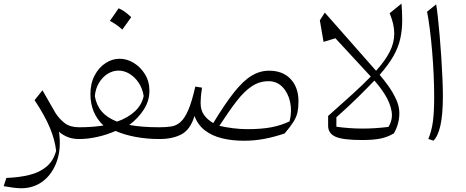

<svg xmlns="http://www.w3.org/2000/svg" viewBox="-20 -756 2534 1044"><path d="M210.9 -265.1 281.7 -141.6Q303.2 -108.4 332.3 -86.2Q361.3 -64 410.2 -64H410.6V0H410.2Q375.5 0 348.9 -10.5Q322.3 -21 300.8 -39.6Q313.5 50.3 289.6 119.6Q265.6 189 214.8 228.3Q164.1 267.6 95.2 267.6Q73.7 267.6 48.3 263.9Q22.9 260.3 0 256.3L14.6 211.4Q84 209 139.6 195.3Q195.3 181.6 232.9 150.1Q270.5 118.7 285.2 64Q278.8 5.4 251.7 -60.3Q224.6 -126 168 -211.4Z M630.4 -436.5Q669.9 -436.5 707 -414.1Q744.1 -391.6 768.3 -352.3Q792.5 -313 792.5 -262.7Q792.5 -208.5 762.5 -161.1Q732.4 -113.8 683.1 -76.7Q717.8 -70.3 757.8 -67.1Q797.9 -64 846.7 -64H847.2V0H846.7Q778.8 0 717.5 -11.5Q656.2 -22.9 608.4 -43.9Q560.5 -22.9 509 -11.5Q457.5 0 410.6 0Q396 0 396 -30.8V-33.2Q396 -64 410.6 -64Q483.4 -64 542.5 -73.7Q471.7 -140.1 471.7 -244.6Q471.7 -302.2 494.4 -345.5Q517.1 -388.7 553.5 -412.6Q589.8 -436.5 630.4 -436.5ZM624.5 -372.1Q593.3 -372.1 565.2 -354.5Q537.1 -336.9 518.3 -305.7Q499.5 -274.4 495.6 -233.4Q503.9 -184.1 533.4 -149.7Q563 -115.2 616.7 -94.7Q677.7 -116.2 714.8 -151.9Q752 -187.5 761.2 -233.9Q754.9 -274.9 734.1 -305.9Q713.4 -336.9 684.6 -354.5Q655.8 -372.1 624.5 -372.1ZM625 -710.9Q639.6 -705.1 656.5 -693.6Q673.3 -682.1 693.4 -662.6Q681.6 -646 669.7 -629.2Q657.7 -612.3 645 -595.2Q629.9 -609.4 612.5 -621.3Q595.2 -633.3 577.6 -642.6Q589.8 -659.7 601.3 -676.3Q612.8 -692.9 625 -710.9Z M1443.4 -371.6Q1517.6 -371.6 1560.3 -326.2Q1603 -280.8 1603 -204.6Q1603 -170.9 1597.7 -145.8Q1592.3 -120.6 1576.2 -94.5Q1560.1 -68.4 1527.8 -30.3Q1471.2 -11.2 1417.5 -1Q1363.8 9.3 1306.6 9.3Q1243.2 9.3 1188.7 -3.7Q1134.3 -16.6 1095 -46.4Q1055.7 -76.2 1037.6 -125.5Q1015.1 -51.3 966.8 -25.6Q918.5 0 847.2 0Q832.5 0 832.5 -30.8V-33.2Q832.5 -64 847.2 -64Q883.3 -64 911.4 -68.4Q939.5 -72.8 961.9 -92.8Q984.4 -112.8 1003.9 -158Q1023.4 -203.1 1042 -285.2L1078.6 -279.3Q1074.2 -251 1072.5 -231.2Q1070.8 -211.4 1070.8 -196.8Q1070.8 -156.7 1089.6 -130.6Q1108.4 -104.5 1139.6 -86.9Q1203.6 -192.4 1253.2 -254.6Q1302.7 -316.9 1347.9 -344.2Q1393.1 -371.6 1443.4 -371.6ZM1440.4 -314.5Q1391.1 -314.5 1349.9 -287.4Q1308.6 -260.3 1266.8 -206.3Q1225.1 -152.3 1172.9 -71.8Q1206.1 -64 1246.6 -58.8Q1287.1 -53.7 1323.7 -53.7Q1402.3 -53.7 1455.6 -64Q1508.8 -74.2 1554.7 -96.2Q1568.4 -151.9 1557.4 -201.7Q1546.4 -251.5 1515.9 -283Q1485.4 -314.5 1440.4 -314.5Z M1996.1 -339.8 1803.7 -547.9 1739.3 -528.3 1719.2 -645.5 1746.1 -687.5 2024.9 -371.1Q2074.7 -426.3 2099.4 -475.1Q2124 -523.9 2123.8 -574.5Q2123.5 -625 2098.6 -684.1L2163.1 -736.3Q2165 -712.4 2166 -690.2Q2167 -668 2167 -647.5Q2167 -592.8 2156.5 -545.7Q2146 -498.5 2119.4 -451.4Q2092.8 -404.3 2044.4 -349.1Q2066.4 -323.7 2091.3 -289.1Q2116.2 -254.4 2133.8 -216.3Q2151.4 -178.2 2151.4 -141.6Q2151.4 -81.5 2121.6 -30.8Q2087.9 -10.7 2049.6 -2.7Q2011.2 5.4 1949.2 5.4Q1843.3 5.4 1803.7 -12.9Q1764.2 -31.2 1764.2 -71.8V-125.5Q1838.4 -190.9 1897.2 -244.6Q1956.1 -298.3 1996.1 -339.8ZM2015.6 -317.9Q1979 -279.3 1927.5 -228.5Q1876 -177.7 1809.1 -118.2V-66.9Q1879.9 -57.1 1948.5 -56.9Q2017.1 -56.6 2092.3 -65.9Q2117.2 -106.9 2109.1 -151.6Q2101.1 -196.3 2074.5 -239.3Q2047.9 -282.2 2015.6 -317.9Z M2351.6 -732.4Q2356 -708 2360.8 -663.3Q2365.7 -618.7 2370.6 -562.7Q2375.5 -506.8 2379.4 -447Q2383.3 -387.2 2385.7 -331.8Q2388.2 -276.4 2388.2 -233.9Q2388.2 -133.3 2374.8 -73.7Q2361.3 -14.2 2336.9 8.8L2309.1 -0.5Q2327.1 -43.9 2334 -95.7Q2340.8 -147.5 2340.8 -228.5Q2340.8 -286.6 2337.9 -350.8Q2335 -415 2329.6 -478.5Q2324.2 -542 2317.1 -597.4Q2310.1 -652.8 2302.2 -692.4Z"/></svg>

Font: Pinar-FD Light
Style: Regular
Weight: 300
Designer: Amin Abedi
Version: Version 2.000